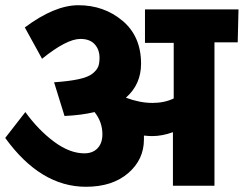

<svg xmlns="http://www.w3.org/2000/svg" viewBox="-22 -713 933 735"><path d="M891 -677 888 -551H799V-2H640V-207Q599 -192 560 -192Q549 -192 529 -194V-179Q529 -102 468.5 -50Q408 2 307 2Q133 2 -2 -185L75 -284Q125 -215 185 -170.5Q245 -126 301 -126Q333 -126 351.5 -145.5Q370 -165 370 -199Q370 -246 340 -284Q290 -272 225 -269L185 -398Q243 -402 279.5 -410Q316 -418 332.5 -431.5Q349 -445 354 -458Q359 -471 359 -492Q359 -523 340.5 -543.5Q322 -564 286 -564Q233 -564 139 -488L73 -608Q187 -693 278 -693Q376 -693 447 -633.5Q518 -574 518 -469Q518 -390 460 -339Q513 -319 562 -319Q607 -319 643 -336V-549H533V-677Z"/></svg>

Font: Martel Sans Heavy
Style: Regular
Weight: 900
Designer: Dan Reynolds and Mathieu Réguer
Foundry: Dan Reynolds and Mathieu Réguer
Version: Version 1.001;PS 001.001;hotconv 1.0.70;makeotf.lib2.5.58329